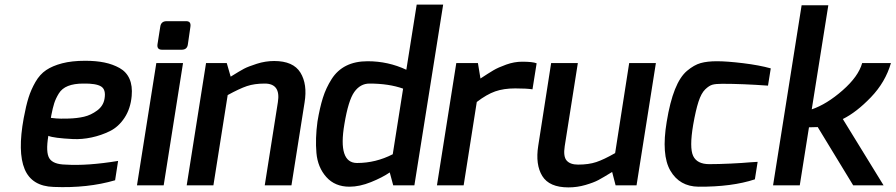

<svg xmlns="http://www.w3.org/2000/svg" viewBox="-20 -805 3890 834"><path d="M201 -293Q210 -292 224.5 -290.5Q239 -289 277 -290Q315 -291 345 -298Q375 -305 402 -325Q429 -345 434 -376Q441 -416 419 -429.5Q397 -443 342 -442Q302 -442 275.5 -431.5Q249 -421 235.5 -399Q222 -377 215.5 -356.5Q209 -336 203 -305Q202 -297 201 -293ZM83 -292Q93 -346 104 -381Q115 -416 134 -449Q153 -482 180.5 -500.5Q208 -519 250 -530Q292 -541 350 -541Q397 -541 433.5 -533.5Q470 -526 499.5 -509.5Q529 -493 542.5 -462.5Q556 -432 552 -388Q547 -333 521 -293.5Q495 -254 457.5 -235.5Q420 -217 378 -208Q336 -199 296 -201Q256 -203 228.5 -206.5Q201 -210 190 -215Q178 -143 194.5 -117Q211 -91 265 -90Q359 -84 493 -106L480 -22Q361 13 213 7Q118 4 87 -70.5Q56 -145 83 -292Z M664 -612 676 -688Q679 -713 704 -713H789Q811 -713 807 -688L796 -612Q793 -589 769 -589H684Q661 -589 664 -612ZM575 0 659 -531H775L691 0Z M791 0 875 -531H965L982 -472Q1022 -497 1040 -506.5Q1058 -516 1095.5 -528Q1133 -540 1171 -540Q1254 -540 1285 -489.5Q1316 -439 1303 -360L1246 0H1130L1187 -361Q1200 -442 1130 -442Q1085 -442 1052.5 -431Q1020 -420 969 -392L907 0Z M1476 -266Q1447 -97 1531 -97Q1612 -97 1686 -135L1731 -420Q1669 -442 1585 -442Q1545 -442 1519 -405.5Q1493 -369 1476 -266ZM1359 -277Q1369 -337 1382.5 -380Q1396 -423 1420.5 -461.5Q1445 -500 1484 -519.5Q1523 -539 1577 -539Q1666 -539 1745 -502L1790 -785H1905L1780 0H1688L1673 -56Q1641 -34 1591.5 -14Q1542 6 1498 6Q1435 6 1397.5 -36Q1360 -78 1354.5 -140.5Q1349 -203 1359 -277Z M1878 0 1962 -531H2056L2067 -464Q2102 -487 2123 -499.5Q2144 -512 2179 -524.5Q2214 -537 2248 -537Q2294 -537 2311 -530L2293 -417Q2267 -421 2218 -421Q2168 -421 2131 -408Q2094 -395 2051 -362L1994 0Z M2318 -172 2374 -531H2490L2433 -170Q2426 -125 2441.5 -107.5Q2457 -90 2491 -90Q2537 -90 2570 -101Q2603 -112 2652 -140L2713 -531H2829L2745 0H2654L2639 -58Q2600 -34 2579.5 -23Q2559 -12 2523 -1.5Q2487 9 2449 9Q2366 9 2335.5 -40.5Q2305 -90 2318 -172Z M2876 -276Q2890 -362 2912 -417Q2934 -472 2964.5 -497.5Q2995 -523 3023.5 -531Q3052 -539 3094 -539Q3138 -539 3208 -530.5Q3278 -522 3328 -508L3316 -433Q3206 -441 3117 -441Q3089 -441 3074.5 -437Q3060 -433 3043 -416.5Q3026 -400 3014 -363Q3002 -326 2991 -263Q2974 -163 2991 -127.5Q3008 -92 3061 -92Q3102 -92 3154.5 -94.5Q3207 -97 3239 -100L3271 -102L3259 -26Q3159 7 3014 6Q2932 5 2892 -63.5Q2852 -132 2876 -276Z M3338 0 3462 -782H3578L3506 -330Q3571 -352 3640 -412.5Q3709 -473 3725 -531H3850Q3826 -448 3763 -382.5Q3700 -317 3641 -288L3818 0H3686L3532 -253L3494 -252L3454 0Z"/></svg>

Font: Exo
Style: Demi Bold Italic
Weight: 600
Designer: Natanael Gama
Version: Version 1